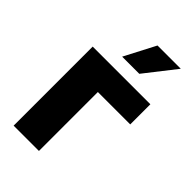

<svg xmlns="http://www.w3.org/2000/svg" viewBox="-227 -830 909 909"><g transform="rotate(45 228.0 -375.0)"><path d="M437 -529.3V-394.5H220.2V0H50.8V-529.3ZM183.1 -594.2 264.2 -750H419.9L297.9 -594.2Z"/></g></svg>

Font: Inter 24pt ExtraBold
Style: Regular
Weight: 800
Designer: Rasmus Andersson
Foundry: rsms
Version: Version 4.001;git-66647c0bb